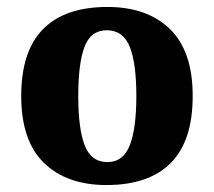

<svg xmlns="http://www.w3.org/2000/svg" viewBox="-20 -522 616 552"><path d="M286 10Q172 10 106.5 -53.5Q41 -117 41 -246Q41 -375 104 -438.5Q167 -502 289 -502Q403 -502 468.5 -438.5Q534 -375 534 -246Q534 -117 471 -53.5Q408 10 286 10ZM289 -56Q334 -56 353 -104Q372 -152 372 -246Q372 -340 353 -387.5Q334 -435 287 -435Q241 -435 223 -387.5Q205 -340 205 -246Q205 -152 223.5 -104Q242 -56 289 -56Z"/></svg>

Font: Noto Serif Armenian SemiCondensed ExtraBold
Style: Regular
Weight: 800
Width: 4
Designer: Monotype Design Team
Foundry: Monotype Imaging Inc.
Version: Version 2.008; ttfautohint (v1.8.4.7-5d5b)